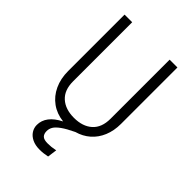

<svg xmlns="http://www.w3.org/2000/svg" viewBox="-268 -814 1151 1151"><g transform="rotate(45 307.5 -238.5)"><path d="M465.6 -704.6H531.8V-226.2Q531.8 -168.2 512.3 -121.3Q492.8 -74.4 456.9 -43.1Q421 -11.8 372.8 1.5Q322.1 25.6 294.4 45.6Q266.7 65.6 256.7 82.8Q246.7 100 246.7 119Q246.7 143.1 259.2 155.4Q271.8 167.7 303.1 167.7Q319.5 167.7 334.1 166.2Q348.7 164.6 369.2 160.5L361 221Q342.1 224.6 327.9 226.4Q313.8 228.2 294.9 228.2Q258.5 228.2 232.3 215.4Q206.2 202.6 192.6 181.3Q179 160 179 134.9Q179 57.9 275.9 8.7Q217.4 2.1 174.1 -29.2Q130.8 -60.5 107.2 -111.3Q83.6 -162.1 83.6 -226.2V-704.6H148.2V-203.6Q148.2 -129.2 190.8 -90.8Q233.3 -52.3 306.2 -52.3Q380 -52.3 422.8 -90.8Q465.6 -129.2 465.6 -203.6Z"/></g></svg>

Font: Fira Code Fixed Light
Style: Regular
Weight: 300
Monospace: yes
Designer: Carrois Corporate, Edenspiekermann AG, Nikita Prokopov
Foundry: Carrois Corporate, Edenspiekermann AG, Nikita Prokopov
Version: Version 5.002